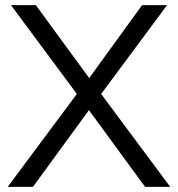

<svg xmlns="http://www.w3.org/2000/svg" viewBox="-20 -725 690 745"><path d="M9.9 0 289.8 -375.9V-344.8L22.6 -705H119.1L339 -404.4H313.3L531.2 -705H628.2L360.9 -344.8V-375.9L640.4 0H542.8L309.2 -319.4H341L107.9 0Z"/></svg>

Font: Nunito Sans 12pt ExtraLight
Style: Regular
Weight: 200
Designer: Vernon Adams
Foundry: Vernon Adams
Version: Version 3.101;gftools[0.9.27]